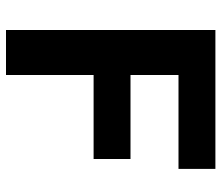

<svg xmlns="http://www.w3.org/2000/svg" viewBox="-69 -669 738 640"><g transform="rotate(90 300.0 -349.0)"><path d="M80 0V-698H543V-575H230V-415H510V-292H230V0Z"/></g></svg>

Font: iA Writer Duo S
Style: Bold
Weight: 700
Designer: Mike Abbink, Paul van der Laan, Pieter van Rosmalen, Oliver Reichenstein
Foundry: Bold Monday and Information Architects Inc.
Version: Version 2.000